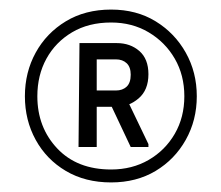

<svg xmlns="http://www.w3.org/2000/svg" viewBox="-20 -725 462 401"><path d="M212 -344Q158 -344 117.5 -368Q77 -392 54.5 -433Q32 -474 32 -524Q32 -574 54.5 -615Q77 -656 117.5 -680.5Q158 -705 212 -705Q265 -705 305 -680.5Q345 -656 368 -615Q391 -574 391 -524Q391 -474 368 -433Q345 -392 305 -368Q265 -344 212 -344ZM212 -371Q256 -371 290.5 -391Q325 -411 345 -445.5Q365 -480 365 -524Q365 -568 345 -602.5Q325 -637 290.5 -657.5Q256 -678 212 -678Q165 -678 130.5 -657.5Q96 -637 77 -602.5Q58 -568 58 -524Q58 -459 99.5 -415Q141 -371 212 -371ZM146 -635H182V-418H144ZM224 -635Q252 -635 271 -618.5Q290 -602 290 -570Q290 -537 269.5 -519.5Q249 -502 224 -502H155V-635ZM180 -536H222Q236 -536 244.5 -544Q253 -552 253 -569Q253 -585 244.5 -593Q236 -601 222 -601H180ZM203 -524H242L290 -424V-418H253Z"/></svg>

Font: Phudu
Style: Regular
Weight: 400
Version: Version 1.005;gftools[0.9.23]